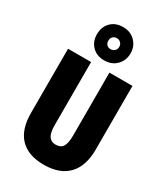

<svg xmlns="http://www.w3.org/2000/svg" viewBox="-243 -1118 1076 1234"><g transform="rotate(30 294.5 -501.0)"><path d="M534 -242Q534 -119 472 -54.5Q410 10 292 10Q177 10 116.5 -52.5Q56 -115 56 -238V-714H227V-246Q227 -190 243.5 -165Q260 -140 294 -140Q331 -140 347 -164.5Q363 -189 363 -247V-714H534ZM170 -888Q170 -943 204 -977.5Q238 -1012 294 -1012Q349 -1012 384 -976.5Q419 -941 419 -889Q419 -836 384 -800.5Q349 -765 294 -765Q238 -765 204 -799.5Q170 -834 170 -888ZM335 -889Q335 -907 323 -918.5Q311 -930 294 -930Q277 -930 265.5 -918.5Q254 -907 254 -889Q254 -871 264.5 -859.5Q275 -848 294 -848Q311 -848 323 -859.5Q335 -871 335 -889Z"/></g></svg>

Font: Noto Sans UI CondBlack
Style: Regular
Weight: 900
Width: 3
Designer: Monotype Design Team
Foundry: Monotype Imaging Inc.
Version: Version 1.001